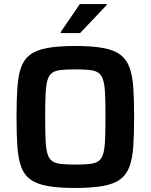

<svg xmlns="http://www.w3.org/2000/svg" viewBox="-20 -924 747 952"><path d="M353 8Q269 8 214.5 -2Q160 -12 129 -35.5Q98 -59 84 -99.5Q70 -140 66 -200Q62 -260 62 -344Q62 -428 66 -488Q70 -548 84 -588.5Q98 -629 129 -652.5Q160 -676 214.5 -686Q269 -696 353 -696Q437 -696 491.5 -686Q546 -676 577 -652.5Q608 -629 622.5 -588.5Q637 -548 641 -488Q645 -428 645 -344Q645 -260 641 -200Q637 -140 622.5 -99.5Q608 -59 577 -35.5Q546 -12 491.5 -2Q437 8 353 8ZM353 -108Q397 -108 424.5 -111Q452 -114 468 -125Q484 -136 491.5 -161Q499 -186 501 -230Q503 -274 503 -344Q503 -414 501 -458Q499 -502 491.5 -527Q484 -552 468 -563Q452 -574 424.5 -577Q397 -580 353 -580Q310 -580 282.5 -577Q255 -574 239 -563Q223 -552 215.5 -527Q208 -502 206 -458Q204 -414 204 -344Q204 -274 206 -230Q208 -186 215.5 -161Q223 -136 239 -125Q255 -114 282.5 -111Q310 -108 353 -108ZM281 -760V-765L376 -904H509V-899L377 -760Z"/></svg>

Font: Saira Thin SemiBold
Style: Regular
Weight: 600
Version: Version 1.101